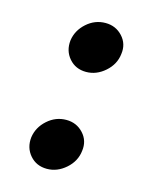

<svg xmlns="http://www.w3.org/2000/svg" viewBox="-85 -560 503 631"><g transform="rotate(15 166.5 -244.5)"><path d="M134 12Q98 12 76 -13.5Q54 -39 58 -75Q63 -110 91 -135Q119 -160 155 -160Q190 -160 213 -135Q236 -110 231 -75Q227 -39 198 -13.5Q169 12 134 12ZM176 -329Q140 -329 118 -354.5Q96 -380 100 -416Q105 -451 133 -476Q161 -501 197 -501Q232 -501 255 -476Q278 -451 273 -416Q269 -380 240 -354.5Q211 -329 176 -329Z"/></g></svg>

Font: Inclusive Sans
Style: Bold Italic
Weight: 700
Italic angle: -7°
Designer: Olivia King
Foundry: Olivia King
Version: Version 2.004